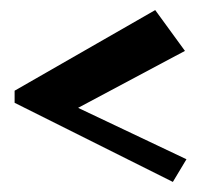

<svg xmlns="http://www.w3.org/2000/svg" viewBox="-20 -513 409 381"><path d="M323 -152 9 -309V-333L288 -493L347 -412L135 -299L350 -197Z"/></svg>

Font: Jaini
Style: Regular
Weight: 400
Designer: Maithili Shingre, Girish Dalvi (Devanagari), Taresh Vohra (Latin)
Foundry: Ek Type
Version: Version 2.000; ttfautohint (v1.8.4.7-5d5b)